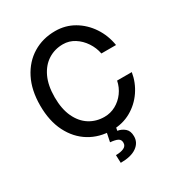

<svg xmlns="http://www.w3.org/2000/svg" viewBox="-218 -884 1171 1254"><g transform="rotate(-30 367.5 -257.0)"><path d="M683.2 -459.2H572.8Q563.9 -506 536.9 -546.7Q509.9 -587.4 470.5 -612.2Q431.1 -637.1 384.6 -637.1Q322.1 -637.1 272.4 -605.5Q222.7 -573.9 194.1 -513Q165.5 -452.1 165.5 -363.6Q165.5 -274.9 194.2 -213.8Q223 -152.7 272.5 -121.4Q322.1 -90.2 384.2 -90.2Q430.4 -90.2 469.8 -111.9Q509.2 -133.5 536.6 -170.8Q563.9 -208.1 573.2 -254.6H683.9Q672.2 -182.5 631.4 -122.3Q590.6 -62.1 527 -26.1Q463.4 9.9 383.5 9.9Q289.1 9.9 215.2 -35Q141.3 -79.9 98.9 -163.7Q56.5 -247.5 56.5 -363.6Q56.5 -480.1 99.1 -563.7Q141.7 -647.4 215.6 -692.3Q289.4 -737.2 383.5 -737.2Q460.6 -737.2 523.8 -700.1Q587 -663 628.9 -600Q670.8 -536.9 683.2 -459.2ZM346.2 1.1H415.8L410.2 30.2Q440.7 34.8 464 54.9Q487.2 74.9 487.2 115.1Q487.6 163.4 445.8 193Q404.1 222.7 325.3 222.7L323.2 163.4Q360.1 163.4 383 152.7Q405.9 142 406.2 118.3Q406.6 94.5 388.7 84.7Q370.7 74.9 331.7 71.4Z"/></g></svg>

Font: Inter Zeller Medium
Style: Regular
Weight: 500
Designer: Rasmus Andersson; Joe Bland
Foundry: zeller
Version: Version 3.015;git-dec3a8cb1